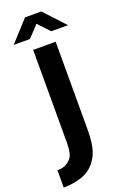

<svg xmlns="http://www.w3.org/2000/svg" viewBox="-204 -875 711 1099"><g transform="rotate(-20 151.5 -325.5)"><path d="M223 -630V-115Q223 -76 221 -44.5Q219 -13 213 13Q207 39 196.5 60Q186 81 170 100Q137 139 87 154.5Q37 170 -19 170V65Q7 65 26 57Q45 49 57 37Q75 21 80.5 -5Q86 -31 86 -63V-630ZM106 -821H205L322 -695H220L155 -764L90 -695H-9Z"/></g></svg>

Font: Mukta Vaani
Style: Bold
Weight: 700
Designer: Noopur Datye, Girish Dalvi, Yashodeep Gholap, Pallavi Karambelkar
Foundry: Ek Type
Version: Version 2.538;PS 1.000;hotconv 16.6.51;makeotf.lib2.5.65220;